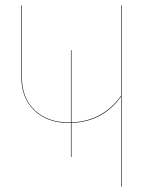

<svg xmlns="http://www.w3.org/2000/svg" viewBox="-20 -700 606 720"><path d="M436 -680V0H434V-338Q366 -243 248 -239V-111H246V-239H237Q158 -239 109 -285.5Q60 -332 60 -412V-680H62V-412Q62 -332 110.5 -286.5Q159 -241 237 -241H246V-512H248V-241Q365 -245 434 -341V-680Z"/></svg>

Font: FiraGO Two
Style: Regular
Weight: 100
Designer: bBox Type
Foundry: bBox Type GmbH
Version: Version 1.001